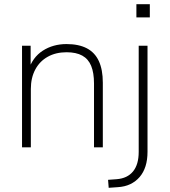

<svg xmlns="http://www.w3.org/2000/svg" viewBox="-20 -702 808 915"><path d="M85 0V-484H126V-366H115Q135 -429 184 -460.5Q233 -492 297 -492Q355 -492 393.5 -472Q432 -452 451 -411Q470 -370 470 -308V0H428V-304Q428 -355 414.5 -388Q401 -421 372 -437Q343 -453 297 -453Q246 -453 207.5 -431.5Q169 -410 148 -370.5Q127 -331 127 -278V0ZM630 -619V-682H694V-619ZM498 193 495 155 536 152Q587 148 614 115Q641 82 641 22V-484H683V21Q683 60 673.5 90Q664 120 645.5 141.5Q627 163 601 175.5Q575 188 541 190Z"/></svg>

Font: Nunito Sans 12pt ExtraLight
Style: Regular
Weight: 200
Designer: Vernon Adams
Foundry: Vernon Adams
Version: Version 3.101;gftools[0.9.27]